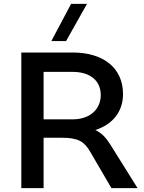

<svg xmlns="http://www.w3.org/2000/svg" viewBox="-20 -971 745 991"><path d="M355 -355H205V-600H355C444 -600 500 -556 500 -480C500 -407 444 -355 355 -355ZM245 -759H321L429 -951H347ZM90 0H205V-260H300C385 -260 415 -240 446 -187L555 0H690L550 -224C527 -261 504 -285 472 -300C557 -327 615 -391 615 -485C615 -621 513 -700 355 -700H90Z"/></svg>

Font: Gully Medium
Style: Regular
Weight: 500
Designer: jaikishan Patel
Foundry: MagicType
Version: Version 1.000;Glyphs 3.2 (3242)